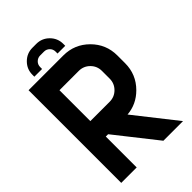

<svg xmlns="http://www.w3.org/2000/svg" viewBox="-252 -940 1030 1030"><g transform="rotate(-45 263.5 -425.0)"><path d="M293 -703.1Q377.9 -703.1 438 -643.1Q498 -583 498 -498V-439.5Q498 -354.5 438 -294.4Q384.8 -241.2 312.5 -235.4L498 0H349.1L164.1 -234.4H146.5V0H29.3V-703.1ZM205.1 -849.6H234.4Q276.9 -849.6 306.9 -819.6Q336.9 -789.6 336.9 -747.1V-732.4H278.3V-747.1Q278.3 -765.6 265.4 -778.3Q252.4 -791 234.4 -791H205.1Q187 -791 174.1 -778.3Q161.1 -765.6 161.1 -747.1V-732.4H102.5V-747.1Q102.5 -789.6 132.6 -819.6Q162.6 -849.6 205.1 -849.6ZM380.9 -498Q380.9 -534.7 355.2 -560.3Q329.6 -585.9 293 -585.9H146.5V-351.6H293Q329.6 -351.6 355.2 -377.2Q380.9 -402.8 380.9 -439.5Z"/></g></svg>

Font: Gerhaus
Style: Regular
Weight: 400
Designer: GGBotNet
Foundry: GGBotNet
Version: 1.01